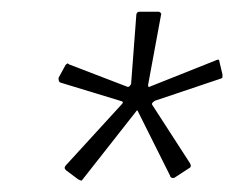

<svg xmlns="http://www.w3.org/2000/svg" viewBox="-20 -762 400 328"><path d="M215 -573Q214 -574 213.5 -573Q213 -572 212 -571L120 -454Q119 -453 117 -454Q115 -455 113 -456L93 -471Q91 -473 90.5 -474.5Q90 -476 92 -479L189 -585Q190 -587 190 -587.5Q190 -588 188 -589L83 -621Q81 -622 80.5 -624Q80 -626 80 -629L92 -651Q94 -653 95 -653.5Q96 -654 98 -652L197 -614Q199 -613 201 -614.5Q203 -616 204 -619L213 -738Q214 -740 215 -741Q216 -742 220 -742H250Q253 -742 254.5 -740Q256 -738 255 -736L233 -617Q233 -614 234 -613.5Q235 -613 236 -614L349 -659Q353 -661 354 -659.5Q355 -658 355 -656L360 -635Q360 -631 360 -630Q360 -629 358 -628L245 -590Q243 -589 241 -587Q239 -585 240 -583L304 -484Q306 -481 306 -478.5Q306 -476 302 -474L279 -459Q276 -457 273 -458.5Q270 -460 271 -461Z"/></svg>

Font: Libre Franklin Thin
Style: Italic
Weight: 100
Italic angle: -8°
Designer: Pablo Impallari, Rodrigo Fuenzalida, Nhung Nguyen
Foundry: Impallari Type
Version: Version 3.000